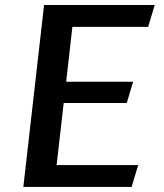

<svg xmlns="http://www.w3.org/2000/svg" viewBox="-20 -735 645 755"><path d="M71.8 0 153.3 -715.3H588.4L562.5 -629.4H264.6L240.2 -413.6H503.4L478.5 -330.1H230.5L202.6 -85.9H523.4L497.6 0Z"/></svg>

Font: Proza Libre
Style: Medium Italic
Weight: 500
Designer: Jasper de Waard
Foundry: Jasper de Waard
Version: Version 1.000; ttfautohint (v1.4.1.8-43bc)